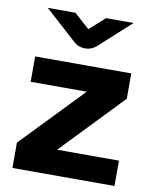

<svg xmlns="http://www.w3.org/2000/svg" viewBox="-81 -776 668 837"><g transform="rotate(10 252.5 -357.0)"><path d="M31.9 0V-112.2L293.2 -383.8H44.9V-496H470.4V-383.8L209.9 -112.2H483.6V0ZM252.7 -568.2Q223.6 -568.2 202.7 -587.2L62.3 -714.2H184.7L252.6 -653.2L320.6 -714.2H442.2L302.6 -587.2Q280.9 -568.2 252.7 -568.2Z"/></g></svg>

Font: Atkinson Hyperlegible Next
Style: Regular
Weight: 400
Designer: Elliott Scott, Megan Eiswerth, Linus Boman, Theodore Petrosky, Letters from Sweden
Foundry: Applied Design Works, Letters from Sweden
Version: Version 2.001